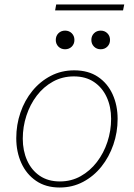

<svg xmlns="http://www.w3.org/2000/svg" viewBox="-20 -836 602 864"><path d="M248.5 7.8Q186 7.8 142.3 -22.2Q98.6 -52.2 75.9 -102.5Q53.2 -152.8 53.2 -214.4Q53.2 -274.4 72 -329.3Q90.8 -384.3 125.7 -427Q160.6 -469.7 208.5 -494.6Q256.3 -519.5 314 -519.5Q377.4 -519.5 420.9 -490.2Q464.4 -460.9 486.8 -411.4Q509.3 -361.8 509.3 -300.8Q509.3 -240.7 490.2 -185.3Q471.2 -129.9 436.5 -86.4Q401.9 -43 354 -17.6Q306.2 7.8 248.5 7.8ZM249.5 -19.5Q300.8 -19.5 343 -43.2Q385.3 -66.9 416 -106.9Q446.8 -147 463.4 -197.5Q480 -248 480 -301.3Q480 -355.5 460.2 -398.7Q440.4 -441.9 403.1 -467Q365.7 -492.2 312.5 -492.2Q260.7 -492.2 218.3 -468.8Q175.8 -445.3 145.5 -405.5Q115.2 -365.7 98.9 -315.7Q82.5 -265.6 82.5 -211.9Q82.5 -157.7 102.1 -114Q121.6 -70.3 158.9 -44.9Q196.3 -19.5 249.5 -19.5ZM433.1 -614.3Q415 -614.3 403.1 -626.2Q391.1 -638.2 391.1 -656.2Q391.1 -674.3 403.1 -686.3Q415 -698.2 433.1 -698.2Q451.2 -698.2 463.1 -686.3Q475.1 -674.3 475.1 -656.2Q475.1 -638.2 463.1 -626.2Q451.2 -614.3 433.1 -614.3ZM272.9 -614.3Q254.9 -614.3 242.9 -626.2Q231 -638.2 231 -656.2Q231 -674.3 242.9 -686.3Q254.9 -698.2 272.9 -698.2Q291 -698.2 303 -686.3Q314.9 -674.3 314.9 -656.2Q314.9 -638.2 303 -626.2Q291 -614.3 272.9 -614.3ZM228 -789.1 232.9 -815.9H539.1L533.7 -789.1Z"/></svg>

Font: Reddit Sans ExtraLight
Style: Italic
Weight: 250
Italic angle: -11.25°
Designer: Stephen Hutchings
Version: Version 1.013